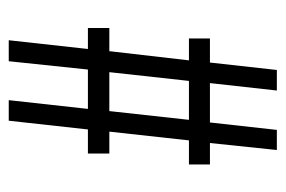

<svg xmlns="http://www.w3.org/2000/svg" viewBox="-127 -526 653 439"><g transform="rotate(90 199.5 -306.5)"><path d="M209 0H256L276 -181H331V-230H281L301 -412H356V-460H307L323 -613H277L260 -460H170L187 -613H140L123 -460H68V-412H118L97 -230H44V-181H92L72 0H120L139 -181H229ZM145 -230 165 -412H254L234 -230Z"/></g></svg>

Font: Modon Arabic
Style: Regular
Weight: 400
Designer: Ahmedzaza
Foundry: Ahmedzaza
Version: Version 2.010